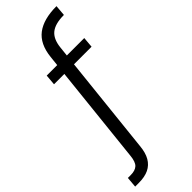

<svg xmlns="http://www.w3.org/2000/svg" viewBox="-348 -786 987 987"><g transform="rotate(-45 146.0 -292.0)"><path d="M-41 179 -36 121H-15Q17 121 33.5 106Q50 91 54 49L123 -599Q132 -685 183.5 -724Q235 -763 329 -763L324 -704Q261 -704 230 -679.5Q199 -655 193 -599L124 49Q120 94 103.5 122.5Q87 151 58 165Q29 179 -16 179ZM36 -488 41 -546H314L309 -488Z"/></g></svg>

Font: DM Sans 10pt Light
Style: Regular
Weight: 300
Version: Version 4.004;gftools[0.9.30]